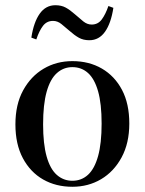

<svg xmlns="http://www.w3.org/2000/svg" viewBox="-20 -702 554 735"><path d="M257 13Q194 13 145 -15Q96 -43 67.5 -96.5Q39 -150 39 -226Q39 -302 68.5 -356Q98 -410 147 -439Q196 -468 257 -468Q321 -468 370 -439.5Q419 -411 447 -358Q475 -305 475 -229Q475 -154 445.5 -99.5Q416 -45 367 -16Q318 13 257 13ZM257 -10Q292 -10 317 -33Q342 -56 355.5 -104.5Q369 -153 369 -229Q369 -305 355.5 -352.5Q342 -400 317 -422.5Q292 -445 257 -445Q223 -445 197.5 -422Q172 -399 158.5 -350.5Q145 -302 145 -226Q145 -151 158.5 -103Q172 -55 197.5 -32.5Q223 -10 257 -10ZM100 -558Q109 -617 132 -649.5Q155 -682 192 -682Q215 -682 231.5 -673Q248 -664 266 -648Q284 -632 299 -620Q314 -608 331 -608Q355 -608 369.5 -627.5Q384 -647 395 -679L414 -672Q405 -613 382 -580.5Q359 -548 322 -548Q299 -548 282 -557.5Q265 -567 246 -584Q230 -598 215 -610Q200 -622 183 -622Q159 -622 144.5 -603Q130 -584 119 -551Z"/></svg>

Font: Source Serif 4 60pt SemiBold
Style: Regular
Weight: 600
Version: Version 4.004;hotconv 1.0.116;makeotfexe 2.5.65601